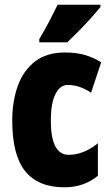

<svg xmlns="http://www.w3.org/2000/svg" viewBox="-20 -786 473 816"><path d="M254 10Q142 10 87 -58.5Q32 -127 32 -274Q32 -355 55.5 -420.5Q79 -486 128.5 -524.5Q178 -563 257 -563Q303 -563 340 -552.5Q377 -542 410 -521L367 -392Q318 -425 268 -425Q235 -425 215.5 -386Q196 -347 196 -274Q196 -128 272 -128Q335 -128 396 -177V-39Q337 10 254 10ZM407 -756Q393 -739 369.5 -712.5Q346 -686 318.5 -658Q291 -630 266 -606H147V-620Q171 -660 190 -696.5Q209 -733 225 -766H407Z"/></svg>

Font: Noto Sans Thai Looped ExtraCondensed Black
Style: Regular
Weight: 900
Width: 2
Designer: Sasikarn Vongin, Ben Mitchell
Foundry: The Fontpad Ltd
Version: Version 1.001; ttfautohint (v1.8.4.7-5d5b)